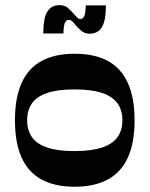

<svg xmlns="http://www.w3.org/2000/svg" viewBox="-20 -712 579 743"><path d="M268.7 10.6Q191.7 10.6 140.1 -17.7Q88.6 -46 63.3 -103Q37.9 -160 37.9 -246.7Q37.9 -333.4 63.6 -390.7Q89.3 -448.1 140.8 -476.1Q192.3 -504 268.7 -504Q346 -504 397.4 -476.1Q448.8 -448.1 474.8 -390.7Q500.8 -333.4 500.8 -246.7Q500.8 -160 475.1 -103Q449.4 -46 397.7 -17.7Q346 10.6 268.7 10.6ZM268.7 -127.4Q335 -127.4 375.9 -141.4Q416.7 -155.3 435.2 -182.1Q453.7 -208.8 453.7 -246.7Q453.7 -284.6 435.2 -311.3Q416.7 -338.1 375.9 -352Q335 -366 268.7 -366Q202.3 -366 161.9 -352Q121.4 -338.1 103.2 -311.3Q85 -284.6 85 -246.7Q85 -208.8 103.2 -182.1Q121.4 -155.3 161.9 -141.4Q202.3 -127.4 268.7 -127.4ZM327.8 -581.6Q308.4 -581.6 295.9 -591.9Q283.4 -602.3 274.1 -612.9Q267.7 -621.6 260.6 -628.5Q253.4 -635.3 246.4 -635.3Q235.7 -635.3 230.7 -622.3Q225.7 -609.2 225.7 -582.6H147.5Q147.5 -643.7 163.7 -667.9Q179.9 -692.1 209.6 -692.1Q229.6 -692.1 242 -681.9Q254.3 -671.7 263.3 -660.7Q270.3 -652.4 277.2 -645.4Q284 -638.4 291 -638.4Q301.7 -638.4 306.7 -651.4Q311.7 -664.4 311.7 -691.1H389.8Q389.8 -631 373.8 -606.3Q357.8 -581.6 327.8 -581.6Z"/></svg>

Font: Ojuju ExtraLight
Style: Regular
Weight: 200
Designer: Chisaokwu Joboson, Mirko Velimirovic
Foundry: Udi Foundry
Version: Version 1.000